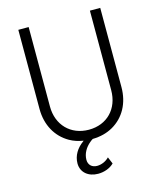

<svg xmlns="http://www.w3.org/2000/svg" viewBox="-138 -843 971 1166"><g transform="rotate(-15 347.5 -260.0)"><path d="M333 225C372 225 409 211 433 187L415 144C395 165 366 177 339 177C306 177 285 156 285 125C285 85 307 50 336 26C342 21 348 16 355 12C404 11 446 0 483 -21C560 -65 605 -146 605 -247V-745H540V-245C540 -129 463 -48 348 -48C234 -48 155 -129 155 -245V-745H90V-247C90 -146 136 -65 213 -21C239 -6 268 3 299 8C297 9 295 11 294 12C254 41 227 83 227 132C227 189 272 225 333 225Z"/></g></svg>

Font: Plus Jakarta Sans Light
Style: Regular
Weight: 300
Designer: Gumpita Rahayu
Foundry: Tokotype
Version: Version 2.071;gftools[0.9.30]